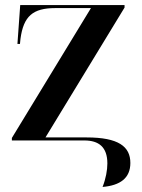

<svg xmlns="http://www.w3.org/2000/svg" viewBox="-20 -556 562 760"><path d="M386 184C456 178 496 149 496 89C496 24 449 -12 323 -12H160L473 -526V-536H60L49 -382H59L61 -402C73 -492 110 -524 199 -524H340L27 -10V0H314C371 0 405 26 405 91C405 117 399 151 386 184Z"/></svg>

Font: Noto Serif Display SemiBold
Style: Regular
Weight: 600
Designer: Monotype Design Team
Foundry: Monotype Imaging Inc.
Version: Version 2.009